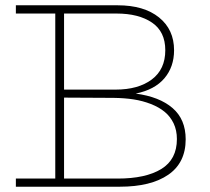

<svg xmlns="http://www.w3.org/2000/svg" viewBox="-20 -706 795 726"><path d="M493.2 -352.1Q582.5 -340.3 632.3 -297.6Q682.1 -254.9 682.1 -179.2Q682.1 -90.8 616.5 -45.4Q550.8 0 433.1 0H40V-30.8H189V-654.8H40V-686H424.8Q524.4 -686 581.3 -640.1Q638.2 -594.2 638.2 -516.1Q638.2 -453.1 601.6 -409.9Q564.9 -366.7 493.2 -352.1ZM420.9 -654.8H222.2V-367.2H417Q502.9 -367.2 554 -405.5Q605 -443.8 605 -516.1Q605 -586.4 554.7 -620.6Q504.4 -654.8 420.9 -654.8ZM424.8 -30.8Q530.8 -30.8 589.8 -66.9Q648.9 -103 648.9 -180.2Q648.9 -213.4 636.5 -239.5Q624 -265.6 602.5 -283.2Q581.1 -300.8 550.5 -312.7Q520 -324.7 485.4 -330.1Q450.7 -335.4 410.2 -335.9L222.2 -336.9V-30.8Z"/></svg>

Font: BioRhyme ExtraLight
Style: Regular
Weight: 275
Designer: Aoife Mooney
Foundry: Aoife Mooney Type
Version: Version 1.500;PS 001.500;hotconv 1.0.88;makeotf.lib2.5.64775